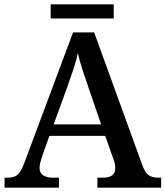

<svg xmlns="http://www.w3.org/2000/svg" viewBox="-20 -863 761 883"><path d="M1 0V-46H18Q46 -46 62 -60.5Q78 -75 95 -122L316 -714H413L634 -105Q646 -70 662.5 -58Q679 -46 706 -46H721V0H428V-46H456Q481 -46 495.5 -56.5Q510 -67 510 -91Q510 -100 508 -110Q506 -120 502 -130L464 -238H207L172 -139Q168 -127 165 -114Q162 -101 162 -91Q162 -68 178 -57Q194 -46 221 -46H251V0ZM227 -291H445L386 -463Q372 -503 359 -543Q346 -583 338 -619Q331 -584 319 -548.5Q307 -513 292 -470ZM213 -778V-843H503V-778Z"/></svg>

Font: Noto Naskh Arabic Medium
Style: Regular
Weight: 500
Designer: Monotype Design Team, David Williams, Mohamad Dakak and Nizar Qandah
Foundry: Monotype Imaging Inc.
Version: Version 2.016